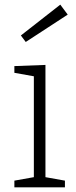

<svg xmlns="http://www.w3.org/2000/svg" viewBox="-20 -808 328 828"><path d="M176 -528V-44L260 -29V0H42V-29L126 -44V-479L42 -494V-523ZM272 -745 91 -627 70 -655 240 -788Z"/></svg>

Font: Bitter Pro Light
Style: Regular
Weight: 300
Designer: Sol Matas, and Bitter project Authors
Foundry: Sol Matas
Version: Version 1.010